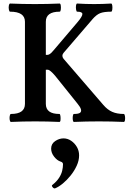

<svg xmlns="http://www.w3.org/2000/svg" viewBox="-20 -686 727 1085"><path d="M42 3Q36.9 3 34.9 -8Q33 -19 34.9 -30.5Q36.9 -42 42 -42Q121 -42 121 -99V-563Q121 -620 37 -620Q32.5 -620 30.2 -631.5Q28 -643 30 -654.5Q32 -666 37.3 -666Q107.7 -663 177 -663Q248.4 -663 316.7 -666Q322 -666 323.5 -654.5Q325 -643 323.5 -631.5Q322 -620 317 -620Q239 -620 239 -563V-376H248Q253 -376 258.5 -379Q264 -382 270.5 -388Q277 -394 284 -403L420 -563Q446 -594 445.5 -607Q445 -620 416 -620Q412 -620 410 -631.5Q408 -643 409.5 -654.5Q411 -666 416 -666Q464.4 -663 511.6 -663Q560 -663 608 -666Q613 -666 614.5 -654.7Q616 -643.3 614.5 -631.7Q613 -620 608 -620Q567 -620 546 -611.5Q525 -603 504 -579L339 -387Q326 -371 339 -354L564 -93Q587 -66 614 -54Q641 -42 679.3 -42Q684 -42 686 -30.5Q688 -19 686.4 -8Q684.7 3 679.2 3Q609 0 539 0Q467 0 398 3Q393 3 391.5 -7.8Q390 -18.5 391.5 -30.3Q393 -42 398 -42Q423 -42 432 -48.5Q441 -55 437.5 -68Q434 -81 419 -99L293 -256Q278 -274 267 -283Q256 -292 251 -292H239V-99Q239 -42 315.6 -42Q320 -42 321.5 -30.5Q323 -19 322 -8Q321 3 315.6 3Q247 0 179 0Q110 0 42 3ZM292 378Q285 381 277.5 372Q270 363 276 359Q301 339 314 318.5Q327 298 331.5 278.5Q336 259 336 242Q336 231 322 227Q303 221 286 199.5Q269 178 269 154Q269 127 291.5 111.5Q314 96 339 96Q362 96 382 109.5Q402 123 414.5 144.5Q427 166 427 192Q427 221 413.5 250.5Q400 280 379 306Q358 332 335 351Q312 370 292 378Z"/></svg>

Font: Junicode VF
Style: Regular
Weight: 400
Designer: Peter S. Baker
Version: Version 2.213